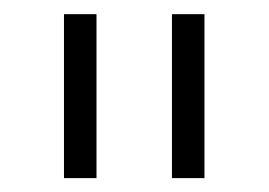

<svg xmlns="http://www.w3.org/2000/svg" viewBox="-20 -727 380 271"><path d="M116.2 -475.6H70.3V-707H116.2ZM268.6 -475.6H222.7V-707H268.6Z"/></svg>

Font: Pretendard ExtraLight
Style: Regular
Weight: 200
Designer: Base glyphs from Inter by Rasmus Andersson; Hangeul glyphs from Noto Sans CJK(Source Han Sans) by Jang Soo-young and Kan
Foundry: Kil Hyung-jin
Version: Version 1.309